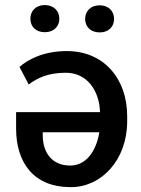

<svg xmlns="http://www.w3.org/2000/svg" viewBox="-20 -745 568 774"><path d="M250 -539.1C156.2 -539.1 93.3 -505.9 58.6 -475.1L95.7 -404.3C129.9 -430.7 174.3 -451.7 244.6 -451.7C321.3 -451.7 367.7 -396.5 380.4 -322.8C381.8 -313 382.8 -303.2 383.3 -293H44.9V-227.1C44.9 -86.4 118.7 9.3 263.2 9.3H266.6C389.6 9.3 492.7 -101.1 492.7 -255.9V-276.9C492.7 -427.7 398.4 -539.1 250 -539.1ZM102.5 -669.4C102.5 -638.2 124 -615.2 160.6 -615.2C196.8 -615.2 219.2 -638.2 219.2 -669.4C219.2 -700.7 196.8 -724.6 160.6 -724.6C124 -724.6 102.5 -700.7 102.5 -669.4ZM323.2 -668.5C323.2 -637.7 345.2 -614.3 381.8 -614.3C418 -614.3 439.9 -637.7 439.9 -668.5C439.9 -699.7 418 -723.6 381.8 -723.6C345.2 -723.6 323.2 -699.7 323.2 -668.5ZM379.9 -208.5C366.7 -133.8 326.2 -77.6 263.2 -77.6C187 -77.6 152.3 -132.8 152.3 -199.7V-211.9H380.4C380.4 -210.9 380.4 -210 379.9 -208.5Z"/></svg>

Font: Bert Sans Medium
Style: Regular
Weight: 500
Designer: Christian Robertson (Google), Cristiano Sobral
Foundry: Google, Cristiano Sobral
Version: Version 3.101